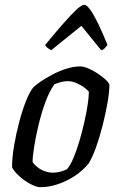

<svg xmlns="http://www.w3.org/2000/svg" viewBox="-20 -775 500 795"><path d="M148 0Q135 0 118.5 -7Q102 -14 84.5 -26Q67 -38 52.5 -52.5Q38 -67 30 -82Q30 -124 38.5 -173Q47 -222 59.5 -269.5Q72 -317 87 -355Q102 -393 116 -411Q126 -422 148 -437Q170 -452 197.5 -466.5Q225 -481 255 -490.5Q285 -500 312 -500Q326 -500 345 -492Q364 -484 383 -471.5Q402 -459 416 -446.5Q430 -434 433 -425Q433 -394 425 -348.5Q417 -303 404.5 -254Q392 -205 377 -163.5Q362 -122 347 -98Q321 -67 288 -45.5Q255 -24 218.5 -12Q182 0 148 0ZM199 -60Q207 -60 217 -61.5Q227 -63 238 -66.5Q249 -70 258 -75Q271 -90 284 -120.5Q297 -151 308.5 -190Q320 -229 329 -268.5Q338 -308 343 -341.5Q348 -375 348 -395Q338 -407 323.5 -416.5Q309 -426 293 -432.5Q277 -439 260 -439Q247 -439 233.5 -435.5Q220 -432 205 -426Q183 -394 167 -349.5Q151 -305 139.5 -257Q128 -209 121.5 -168Q115 -127 115 -104Q123 -92 136 -82Q149 -72 166 -66Q183 -60 199 -60ZM192 -567Q183 -572 176 -577.5Q169 -583 167 -589Q210 -641 242.5 -678Q275 -715 296.5 -735Q318 -755 329 -755Q339 -755 353.5 -735Q368 -715 386 -678Q404 -641 425 -589Q421 -585 415.5 -577.5Q410 -570 399 -567L317 -668Z"/></svg>

Font: Texturina Medium 12pt
Style: Italic
Weight: 400
Italic angle: -11°
Version: Version 1.002